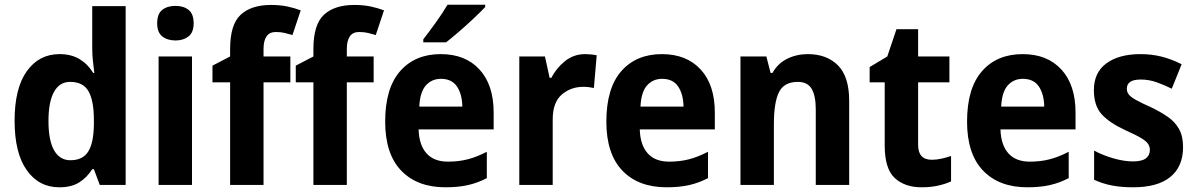

<svg xmlns="http://www.w3.org/2000/svg" viewBox="-20 -786 5082 816"><path d="M232 10Q145 10 93.5 -63Q42 -136 42 -273Q42 -411 94 -483.5Q146 -556 233 -556Q283 -556 318.5 -534.5Q354 -513 376 -476H381Q378 -498 375 -525.5Q372 -553 372 -580V-760H514V0H404L379 -67H372Q350 -32 317 -11Q284 10 232 10ZM279 -105Q332 -105 355 -142Q378 -179 379 -256V-277Q379 -357 356.5 -397.5Q334 -438 278 -438Q233 -438 209.5 -395.5Q186 -353 186 -272Q186 -189 210 -147Q234 -105 279 -105Z M726 -761Q760 -761 781.5 -744Q803 -727 803 -687Q803 -648 781 -631Q759 -614 726 -614Q692 -614 670 -631Q648 -648 648 -687Q648 -727 669.5 -744Q691 -761 726 -761ZM796 -546V0H654V-546Z M1214 -436H1100V0H958V-436H883V-507L958 -546V-578Q958 -682 1003 -723.5Q1048 -765 1132 -765Q1170 -765 1201 -758.5Q1232 -752 1258 -742L1223 -637Q1207 -642 1190 -646Q1173 -650 1152 -650Q1100 -650 1100 -577V-546H1214Z M1568 -436H1454V0H1312V-436H1237V-507L1312 -546V-578Q1312 -682 1357 -723.5Q1402 -765 1486 -765Q1524 -765 1555 -758.5Q1586 -752 1612 -742L1577 -637Q1561 -642 1544 -646Q1527 -650 1506 -650Q1454 -650 1454 -577V-546H1568Z M1853 -556Q1958 -556 2018 -490.5Q2078 -425 2078 -308V-236H1759Q1761 -170 1792.5 -134.5Q1824 -99 1884 -99Q1929 -99 1968 -109Q2007 -119 2049 -141V-29Q2011 -9 1969.5 0.5Q1928 10 1873 10Q1753 10 1685 -61Q1617 -132 1617 -269Q1617 -411 1680.5 -483.5Q1744 -556 1853 -556ZM1854 -451Q1815 -451 1790 -423Q1765 -395 1762 -333H1945Q1944 -386 1922 -418.5Q1900 -451 1854 -451ZM2042 -756Q2025 -738 1995 -709.5Q1965 -681 1932.5 -653Q1900 -625 1876 -606H1779V-619Q1804 -651 1833 -691.5Q1862 -732 1882 -766H2042Z M2467 -556Q2492 -556 2516 -551L2504 -412Q2496 -414 2483.5 -415.5Q2471 -417 2459 -417Q2406 -417 2367.5 -384Q2329 -351 2329 -278V0H2187V-546H2296L2316 -455H2323Q2344 -496 2381 -526Q2418 -556 2467 -556Z M2793 -556Q2898 -556 2958 -490.5Q3018 -425 3018 -308V-236H2699Q2701 -170 2732.5 -134.5Q2764 -99 2824 -99Q2869 -99 2908 -109Q2947 -119 2989 -141V-29Q2951 -9 2909.5 0.5Q2868 10 2813 10Q2693 10 2625 -61Q2557 -132 2557 -269Q2557 -411 2620.5 -483.5Q2684 -556 2793 -556ZM2794 -451Q2755 -451 2730 -423Q2705 -395 2702 -333H2885Q2884 -386 2862 -418.5Q2840 -451 2794 -451Z M3413 -556Q3494 -556 3541.5 -508Q3589 -460 3589 -358V0H3447V-321Q3447 -379 3429.5 -408.5Q3412 -438 3371 -438Q3312 -438 3290.5 -394Q3269 -350 3269 -259V0H3127V-546H3237L3255 -476H3263Q3286 -517 3326 -536.5Q3366 -556 3413 -556Z M3940 -107Q3960 -107 3980.5 -111.5Q4001 -116 4022 -123V-15Q3998 -4 3966.5 3Q3935 10 3897 10Q3825 10 3782.5 -29.5Q3740 -69 3740 -168V-436H3676V-501L3751 -546L3790 -662H3882V-546H4015V-436H3882V-170Q3882 -107 3940 -107Z M4326 -556Q4431 -556 4491 -490.5Q4551 -425 4551 -308V-236H4232Q4234 -170 4265.5 -134.5Q4297 -99 4357 -99Q4402 -99 4441 -109Q4480 -119 4522 -141V-29Q4484 -9 4442.5 0.5Q4401 10 4346 10Q4226 10 4158 -61Q4090 -132 4090 -269Q4090 -411 4153.5 -483.5Q4217 -556 4326 -556ZM4327 -451Q4288 -451 4263 -423Q4238 -395 4235 -333H4418Q4417 -386 4395 -418.5Q4373 -451 4327 -451Z M5008 -161Q5008 -78 4954 -34Q4900 10 4796 10Q4746 10 4706.5 2.5Q4667 -5 4630 -22V-146Q4667 -126 4712 -113Q4757 -100 4795 -100Q4833 -100 4850 -113Q4867 -126 4867 -149Q4867 -162 4860 -173.5Q4853 -185 4831 -198.5Q4809 -212 4762 -233Q4695 -264 4662 -300.5Q4629 -337 4629 -403Q4629 -478 4682.5 -517Q4736 -556 4827 -556Q4874 -556 4916 -545.5Q4958 -535 5002 -513L4960 -409Q4926 -426 4894 -437Q4862 -448 4828 -448Q4769 -448 4769 -409Q4769 -396 4776.5 -385.5Q4784 -375 4805.5 -362.5Q4827 -350 4870 -331Q4912 -311 4943 -289.5Q4974 -268 4991 -237.5Q5008 -207 5008 -161Z"/></svg>

Font: Noto Sans Devanagari UI SemiCondensed
Style: Bold
Weight: 700
Width: 4
Designer: Jelle Bosma - Monotype Design Team
Foundry: Monotype Imaging Inc.
Version: Version 2.004; ttfautohint (v1.8.4.7-5d5b)